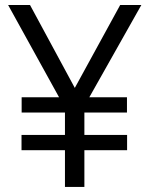

<svg xmlns="http://www.w3.org/2000/svg" viewBox="-20 -742 594 762"><path d="M237.8 0V-146H65.4V-206.5H237.8V-295.4H65.9V-356H214.4L12.2 -722.2H99.1L276.9 -393.1L457 -722.2H541L334.5 -356H483.9V-295.4H314.9V-206.5H484.4V-146H314.9V0Z"/></svg>

Font: Oxygen
Style: Normal
Weight: 400
Designer: Vernon Adams
Foundry: Vernon Adams
Version: Version Release 0.2.2 webfont; ttfautohint (v0.8.52-bc40) -l